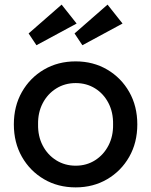

<svg xmlns="http://www.w3.org/2000/svg" viewBox="-20 -802 655 832"><path d="M308 10Q231 10 170.5 -25.5Q110 -61 75 -122.5Q40 -184 40 -263Q40 -342 75 -403.5Q110 -465 170.5 -500.5Q231 -536 308 -536Q384 -536 444.5 -500.5Q505 -465 540 -403.5Q575 -342 575 -263Q575 -184 540 -122.5Q505 -61 444.5 -25.5Q384 10 308 10ZM308 -84Q355 -84 392 -107.5Q429 -131 450 -171.5Q471 -212 470 -263Q471 -315 450 -355.5Q429 -396 392 -419Q355 -442 308 -442Q261 -442 223.5 -418.5Q186 -395 165 -354.5Q144 -314 145 -263Q144 -212 165 -171.5Q186 -131 223.5 -107.5Q261 -84 308 -84ZM337 -606 303 -657 446 -782 511 -700ZM138 -606 104 -657 247 -782 312 -700Z"/></svg>

Font: Readex Pro
Style: Regular
Weight: 400
Designer: Bonnie Shaver-Troup, Thomas Jockin
Foundry: Lexend
Version: Version 1.204; ttfautohint (v1.8.4.7-5d5b)